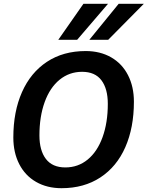

<svg xmlns="http://www.w3.org/2000/svg" viewBox="-20 -978 775 1008"><path d="M50 -256Q50 -392 95.5 -494.5Q141 -597 226.5 -653.5Q312 -710 430 -710Q506 -710 563.5 -677Q621 -644 652 -583.5Q683 -523 683 -444Q683 -308 638 -205.5Q593 -103 507 -46.5Q421 10 303 10Q227 10 169.5 -23Q112 -56 81 -116.5Q50 -177 50 -256ZM546 -433Q546 -512 512.5 -556.5Q479 -601 411 -601Q344 -601 293 -559.5Q242 -518 214.5 -442Q187 -366 187 -267Q187 -188 221 -143.5Q255 -99 323 -99Q390 -99 440.5 -140.5Q491 -182 518.5 -258Q546 -334 546 -433ZM418 -958H547L385 -769H286ZM603 -958H735L548 -769H449Z"/></svg>

Font: Niramit
Style: Bold Italic
Weight: 700
Italic angle: -10°
Designer: Katatrad Aksorn Co.,Ltd.
Foundry: Cadson Demak Co.,Ltd.
Version: Version 1.001; ttfautohint (v1.6)